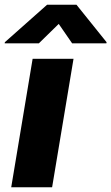

<svg xmlns="http://www.w3.org/2000/svg" viewBox="-38 -795 473 815"><path d="M100.5 -545.5H274.1L183.2 0H9.6ZM-17.4 -615.8 161.9 -774.9H286.6L414.4 -615.8L413.7 -611.2H268.1L211.3 -693.5L127.1 -611.2H-18.1Z"/></svg>

Font: Inter P Extra Bold
Style: Italic
Weight: 800
Italic angle: 9.39999°
Designer: Rasmus Andersson
Foundry: rsms
Version: Version 3.018;git-588b23468